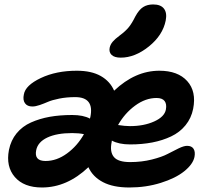

<svg xmlns="http://www.w3.org/2000/svg" viewBox="-20 -830 947 860"><path d="M521 -571.8Q492.7 -571.8 480 -584Q467.3 -596.2 471.2 -616.2Q474.6 -631.3 484.9 -643.3Q495.1 -655.3 516.1 -670.9Q542.5 -690.4 556.9 -708.3Q571.3 -726.1 585.9 -755.9Q602.5 -786.6 621.1 -798.3Q639.6 -810.1 666 -810.1Q700.2 -810.1 714.6 -791Q729 -772 722.2 -737.8Q709 -671.9 646.7 -621.8Q584.5 -571.8 521 -571.8ZM168 9.8Q86.9 9.8 46.4 -37.1Q5.9 -84 20 -158.2Q28.8 -201.7 54.4 -232.9Q80.1 -264.2 118.9 -281.5Q157.7 -298.8 203.1 -306.9Q248.5 -314.9 303.2 -314.9Q353 -314.9 382.8 -298.8Q383.3 -300.3 383.8 -302.7Q384.3 -305.2 384.8 -306.2Q402.8 -395 316.9 -395Q278.3 -395 245.6 -388.4Q212.9 -381.8 195.1 -374Q177.2 -366.2 158.2 -359.6Q139.2 -353 125 -353Q102.1 -353 91.8 -367.7Q81.5 -382.3 86.9 -407.2Q93.8 -447.8 162.8 -480.5Q231.9 -513.2 324.2 -513.2Q389.6 -513.2 431.4 -489.5Q473.1 -465.8 491.2 -423.8Q585.4 -513.2 693.8 -513.2Q776.9 -513.2 818.6 -466.8Q860.4 -420.4 845.2 -342.8Q836.9 -300.8 811 -269Q785.2 -237.3 746.6 -219Q708 -200.7 662.1 -191.9Q616.2 -183.1 563 -183.1Q512.7 -183.1 481 -200.2Q481 -199.2 480.5 -196.5Q480 -193.8 480 -192.9Q471.2 -149.9 490 -127Q508.8 -104 563 -104Q614.7 -104 660.2 -115.5Q705.6 -127 730.7 -140.4Q755.9 -153.8 779.8 -165.3Q803.7 -176.8 817.9 -176.8Q838.4 -176.8 846.9 -163.6Q855.5 -150.4 851.1 -127Q844.2 -94.2 805.4 -63Q766.6 -31.7 700.4 -11Q634.3 9.8 559.1 9.8Q486.8 9.8 441.2 -14.2Q395.5 -38.1 376 -81.1Q280.3 9.8 168 9.8ZM681.2 -391.1Q631.8 -391.1 585.2 -356.9Q538.6 -322.8 508.8 -270Q539.6 -265.1 562 -265.1Q624.5 -265.1 670.9 -286.1Q717.3 -307.1 723.1 -339.8Q727.5 -363.8 717.3 -377.4Q707 -391.1 681.2 -391.1ZM142.1 -157.2Q132.3 -108.9 184.1 -108.9Q233.9 -108.9 280 -142.6Q326.2 -176.3 356 -229Q334 -233.9 303.2 -233.9Q234.4 -233.9 191.9 -213.9Q149.4 -193.8 142.1 -157.2Z"/></svg>

Font: Shantell Sans Irregular
Style: Italic
Weight: 600
Italic angle: -11.31°
Designer: Stephen Nixon, Anya Danilova, Shantell Martin
Foundry: Arrow Type
Version: Version 1.006;[9816181b4]